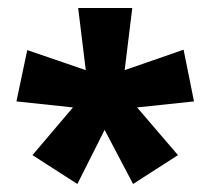

<svg xmlns="http://www.w3.org/2000/svg" viewBox="-20 -782 524 479"><path d="M310 -762 291 -607 438 -658 464 -529 322 -514 424 -395 312 -323 241 -458 173 -323 61 -395 162 -514 21 -529 48 -657 194 -607 175 -762Z"/></svg>

Font: Noto Sans Gujarati UI Condensed ExtraBold
Style: Regular
Weight: 800
Width: 3
Designer: Jelle Bosma - Monotype Design Team, Universal Thirst
Foundry: Monotype Imaging Inc.
Version: Version 2.106; ttfautohint (v1.8.4.7-5d5b)